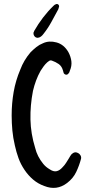

<svg xmlns="http://www.w3.org/2000/svg" viewBox="-20 -963 430 955"><path d="M38 -389Q38 -449 48 -506Q58 -563 81 -617Q98 -663 132 -703Q146 -717 161 -729Q176 -741 194 -748Q224 -762 261 -752Q298 -742 320 -704Q332 -682 335 -658.5Q338 -635 327 -610Q326 -603 321 -598Q316 -591 309 -591.5Q302 -592 297 -599Q296 -603 295 -606Q294 -609 293 -613Q287 -634 272 -644.5Q257 -655 237 -662Q230 -664 225 -660.5Q220 -657 215 -653Q205 -644 197 -633Q189 -622 182 -611Q169 -588 159.5 -562.5Q150 -537 144 -511Q130 -439 131.5 -368.5Q133 -298 155 -227Q165 -185 195 -148Q208 -132 227 -121Q246 -108 261.5 -111.5Q277 -115 291 -131Q302 -142 309 -153.5Q316 -165 323 -176Q326 -182 329.5 -187Q333 -192 336 -196Q351 -211 368 -202Q376 -198 380.5 -190Q385 -182 383 -173Q374 -139 359 -107.5Q344 -76 314 -53Q262 -13 200 -38Q169 -49 144.5 -70Q120 -91 102 -118Q83 -146 72 -176.5Q61 -207 54 -239Q45 -277 41.5 -314Q38 -351 38 -389ZM168 -775Q157 -775 151 -783.5Q145 -792 147 -802Q148 -804 149 -805.5Q150 -807 150 -809Q170 -844 194 -875.5Q218 -907 247 -935Q252 -940 256 -941Q263 -945 268.5 -941.5Q274 -938 274 -931Q273 -927 272 -924Q271 -921 270 -917Q253 -886 236 -854.5Q219 -823 196 -794Q191 -787 184 -781.5Q177 -776 168 -775Z"/></svg>

Font: Delicious Handrawn
Style: Regular
Weight: 400
Designer: Agung Rohmat
Foundry: Agung Rohmat
Version: Version 1.002; ttfautohint (v1.8.4.7-5d5b);gftools[0.9.27]